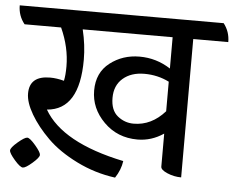

<svg xmlns="http://www.w3.org/2000/svg" viewBox="-90 -668 943 770"><g transform="rotate(5 382.0 -283.5)"><path d="M805 -537H664V20Q635 20 608 8.5Q581 -3 581 -16V-149Q532 -116 476 -116Q395 -116 340.5 -170.5Q286 -225 286 -297Q286 -369 337 -408.5Q388 -448 456 -448Q524 -448 581 -411V-537H219Q234 -475 234 -416Q234 -214 104 -204Q177 -77 427 -25Q422 11 400 44Q318 33 244.5 -3.5Q171 -40 124.5 -86Q78 -132 50.5 -179Q23 -226 23 -262Q23 -333 106 -333Q132 -333 162 -325Q167 -348 167 -383Q167 -460 132 -537H-15Q-41 -569 -41 -611H780Q805 -579 805 -537ZM581 -358Q535 -381 481.5 -381Q428 -381 395 -352.5Q362 -324 362 -274Q362 -224 390.5 -201Q419 -178 455 -178Q527 -178 581 -239ZM-29 -28Q-29 -39 -2 -62Q25 -85 35.5 -85Q46 -85 69 -58Q92 -31 92 -20.5Q92 -10 65.5 13Q39 36 28 36Q17 36 -6 9.5Q-29 -17 -29 -28Z"/></g></svg>

Font: Karma Medium
Style: Regular
Weight: 500
Designer: Joana Correia
Foundry: Indian Type Foundry
Version: Version 1.202;PS 1.0;hotconv 1.0.78;makeotf.lib2.5.61930; tt